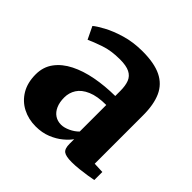

<svg xmlns="http://www.w3.org/2000/svg" viewBox="-149 -695 846 846"><g transform="rotate(45 274.0 -272.0)"><path d="M180.5 11Q135.5 11 98.8 -8Q62 -27 40.2 -63.5Q18.5 -100 18.5 -151.5Q18.5 -198 43.8 -232Q69 -266 112.8 -288Q156.5 -310 213.5 -320.8Q270.5 -331.5 334 -332V-363Q334 -396.5 325.5 -418Q317 -439.5 295.5 -450.2Q274 -461 234.5 -461Q179.5 -461 137.8 -446.5Q96 -432 72.5 -421L44.5 -479Q58 -491 91.5 -509.2Q125 -527.5 173.5 -542Q222 -556.5 280.5 -556.5Q353.5 -556.5 397.5 -535Q441.5 -513.5 461.2 -469.8Q481 -426 481 -358.5V-57L530.5 -55V-5Q519 -2.5 497.5 1Q476 4.5 450.8 7.2Q425.5 10 404 10Q368 10 354.2 0Q340.5 -10 340.5 -40.5V-69.5Q329 -52.5 306.5 -33.8Q284 -15 252.2 -2Q220.5 11 180.5 11ZM254.5 -73.5Q273 -73.5 295.8 -84Q318.5 -94.5 334 -110.5V-276Q279 -276 244.8 -261.2Q210.5 -246.5 195 -222.2Q179.5 -198 179.5 -168.5Q179.5 -138.5 189 -117.2Q198.5 -96 215.2 -84.8Q232 -73.5 254.5 -73.5Z"/></g></svg>

Font: Merriweather 48pt ExtraBold
Style: Regular
Weight: 800
Version: Version 2.100